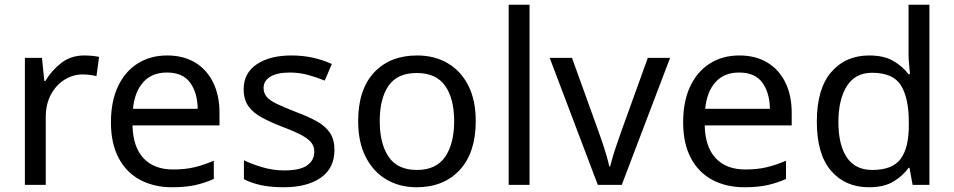

<svg xmlns="http://www.w3.org/2000/svg" viewBox="-20 -780 4026 810"><path d="M335 -546Q350 -546 367.5 -544.5Q385 -543 398 -540L387 -459Q374 -462 358.5 -464Q343 -466 329 -466Q288 -466 252 -443.5Q216 -421 194.5 -380.5Q173 -340 173 -286V0H85V-536H157L167 -438H171Q197 -482 238 -514Q279 -546 335 -546Z M685 -546Q754 -546 803.5 -516Q853 -486 879.5 -431.5Q906 -377 906 -304V-251H539Q541 -160 585.5 -112.5Q630 -65 710 -65Q761 -65 800.5 -74.5Q840 -84 882 -102V-25Q841 -7 801 1.5Q761 10 706 10Q630 10 571.5 -21Q513 -52 480.5 -113.5Q448 -175 448 -264Q448 -352 477.5 -415Q507 -478 560.5 -512Q614 -546 685 -546ZM684 -474Q621 -474 584.5 -433.5Q548 -393 541 -321H814Q813 -389 782 -431.5Q751 -474 684 -474Z M1391 -148Q1391 -70 1333 -30Q1275 10 1177 10Q1121 10 1080.5 1Q1040 -8 1009 -24V-104Q1041 -88 1086.5 -74.5Q1132 -61 1179 -61Q1246 -61 1276 -82.5Q1306 -104 1306 -140Q1306 -160 1295 -176Q1284 -192 1255.5 -208Q1227 -224 1174 -244Q1122 -264 1085 -284Q1048 -304 1028 -332Q1008 -360 1008 -404Q1008 -472 1063.5 -509Q1119 -546 1209 -546Q1258 -546 1300.5 -536.5Q1343 -527 1380 -510L1350 -440Q1316 -454 1279 -464Q1242 -474 1203 -474Q1149 -474 1120.5 -456.5Q1092 -439 1092 -409Q1092 -387 1105 -371.5Q1118 -356 1148.5 -341.5Q1179 -327 1230 -307Q1281 -288 1317 -268Q1353 -248 1372 -219.5Q1391 -191 1391 -148Z M1987 -269Q1987 -136 1919.5 -63Q1852 10 1737 10Q1666 10 1610.5 -22.5Q1555 -55 1523 -117.5Q1491 -180 1491 -269Q1491 -402 1558 -474Q1625 -546 1740 -546Q1813 -546 1868.5 -513.5Q1924 -481 1955.5 -419.5Q1987 -358 1987 -269ZM1582 -269Q1582 -174 1619.5 -118.5Q1657 -63 1739 -63Q1820 -63 1858 -118.5Q1896 -174 1896 -269Q1896 -364 1858 -418Q1820 -472 1738 -472Q1656 -472 1619 -418Q1582 -364 1582 -269Z M2214 0H2126V-760H2214Z M2502 0 2299 -536H2393L2507 -220Q2515 -198 2524 -171Q2533 -144 2540 -119.5Q2547 -95 2550 -78H2554Q2558 -95 2565.5 -120Q2573 -145 2582.5 -172Q2592 -199 2599 -220L2713 -536H2807L2603 0Z M3099 -546Q3168 -546 3217.5 -516Q3267 -486 3293.5 -431.5Q3320 -377 3320 -304V-251H2953Q2955 -160 2999.5 -112.5Q3044 -65 3124 -65Q3175 -65 3214.5 -74.5Q3254 -84 3296 -102V-25Q3255 -7 3215 1.5Q3175 10 3120 10Q3044 10 2985.5 -21Q2927 -52 2894.5 -113.5Q2862 -175 2862 -264Q2862 -352 2891.5 -415Q2921 -478 2974.5 -512Q3028 -546 3099 -546ZM3098 -474Q3035 -474 2998.5 -433.5Q2962 -393 2955 -321H3228Q3227 -389 3196 -431.5Q3165 -474 3098 -474Z M3646 10Q3546 10 3486 -59.5Q3426 -129 3426 -267Q3426 -405 3486.5 -475.5Q3547 -546 3647 -546Q3709 -546 3748.5 -523Q3788 -500 3813 -467H3819Q3818 -480 3815.5 -505.5Q3813 -531 3813 -546V-760H3901V0H3830L3817 -72H3813Q3789 -38 3749 -14Q3709 10 3646 10ZM3660 -63Q3745 -63 3779.5 -109.5Q3814 -156 3814 -250V-266Q3814 -366 3781 -419.5Q3748 -473 3659 -473Q3588 -473 3552.5 -416.5Q3517 -360 3517 -265Q3517 -169 3552.5 -116Q3588 -63 3660 -63Z"/></svg>

Font: Noto Sans Grantha
Style: Regular
Weight: 400
Designer: Monotype Design Team
Foundry: Monotype Imaging Inc.
Version: Version 2.003; ttfautohint (v1.8.4.7-5d5b)